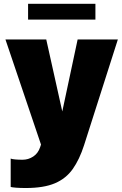

<svg xmlns="http://www.w3.org/2000/svg" viewBox="-20 -734 629 988"><path d="M112.5 233.5Q84 233.5 62.2 231.8Q40.5 230 35 228V82Q41.5 85 58.5 86.5Q75.5 88 96 88Q126 88 151 71.5Q176 55 186.5 23.5L191 10L8 -531H218L300.5 -160.5L379.5 -531H586.5L412.5 13.5Q389 86.5 354.5 135.5Q320 184.5 262.8 209Q205.5 233.5 112.5 233.5ZM124.5 -633V-714.5H471V-633Z"/></svg>

Font: Epilogue Black
Style: Regular
Weight: 900
Designer: Tyler Finck
Foundry: Etcetera Type Co
Version: Version 2.111; ttfautohint (v1.8.3)